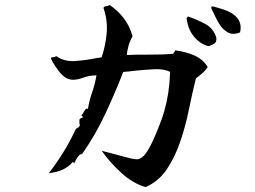

<svg xmlns="http://www.w3.org/2000/svg" viewBox="-20 -752 1040 782"><path d="M826 -479Q817 -465 804.5 -454Q792 -443 778 -433Q763 -373 749 -304Q735 -235 713 -172Q692 -111 659 -62Q626 -13 573 10Q521 -5 474 -48Q427 -91 394 -138Q394 -138 407 -134.5Q420 -131 438 -126.5Q456 -122 470 -118Q474 -117 478.5 -115.5Q483 -114 488 -113Q503 -109 518.5 -105.5Q534 -102 544 -104Q560 -108 574 -127.5Q588 -147 600.5 -174Q613 -201 623 -226Q640 -267 650 -302.5Q660 -338 665.5 -375Q671 -412 673 -459Q648 -472 608 -470Q568 -468 530 -464Q517 -462 505 -461Q493 -460 482 -459Q449 -374 408.5 -287.5Q368 -201 314 -124Q308 -126 301 -118Q294 -110 289 -100.5Q284 -91 282 -86Q282 -86 280.5 -89Q279 -92 276 -92Q260 -73 236 -61.5Q212 -50 179 -47Q210 -87 236.5 -129.5Q263 -172 287 -223Q289 -228 295 -230.5Q301 -233 305 -240Q305 -243 304 -249Q303 -257 303.5 -263.5Q304 -270 314 -272Q320 -275 315.5 -278.5Q311 -282 311 -282Q314 -284 316.5 -288Q319 -292 321 -296Q325 -302 328.5 -307Q332 -312 338 -308Q344 -344 355 -375Q366 -406 373 -445Q345 -445 322 -436.5Q299 -428 279 -427Q268 -427 257 -431Q246 -435 235 -445Q219 -461 206 -481Q193 -501 188 -513Q187 -519 195 -519Q199 -519 202.5 -519.5Q206 -520 208 -524Q242 -500 287.5 -503.5Q333 -507 376 -516Q380 -516 385 -517Q390 -518 394 -519Q410 -566 414.5 -617Q419 -668 402 -718Q401 -723 404.5 -724.5Q408 -726 413 -727Q416 -727 419.5 -728Q423 -729 426 -732Q459 -710 483.5 -678.5Q508 -647 520 -604Q510 -588 503.5 -565.5Q497 -543 497 -528Q534 -530 586 -529.5Q638 -529 684 -533Q688 -535 690 -539.5Q692 -544 694 -547Q739 -541 773 -525.5Q807 -510 826 -479ZM861 -599Q863 -581 853.5 -575Q844 -569 833 -565Q830 -564 829 -564Q795 -573 770 -603Q745 -633 740 -679L746 -685Q783 -672 816 -654.5Q849 -637 861 -599ZM958 -620Q930 -609 911 -618.5Q892 -628 878 -647Q866 -664 857 -684Q848 -704 840 -720Q840 -726 847 -726Q870 -720 894 -712Q918 -704 935 -690Q949 -679 956 -662.5Q963 -646 958 -620Z"/></svg>

Font: Yuji Syuku
Style: Regular
Weight: 400
Designer: Kataoka Yuji
Foundry: Kinuta Font Factory
Version: Version 3.002